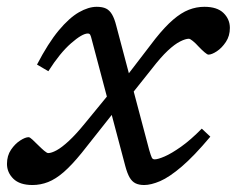

<svg xmlns="http://www.w3.org/2000/svg" viewBox="-48 -520 678 550"><path d="M318.5 -237 288.5 -211.5 186 -82Q158 -47.5 134.8 -27.2Q111.5 -7 89.8 1.5Q68 10 45 10Q8.5 10 -9.8 -8Q-28 -26 -28 -50.5Q-28 -74 -16.5 -91Q-5 -108 9.8 -117.5Q24.5 -127 34 -127Q37.5 -127 45 -120Q52.5 -113 61.5 -104Q70.5 -95 78.5 -88.2Q86.5 -81.5 90 -81.5Q99.5 -81.5 114.2 -89.5Q129 -97.5 149.5 -116.5Q170 -135.5 196 -167.5L273.5 -262L301.5 -284.5L397 -409Q424.5 -443.5 447.8 -463.5Q471 -483.5 492.8 -492Q514.5 -500.5 537.5 -500.5Q574 -500.5 592.2 -482.8Q610.5 -465 610.5 -440Q610.5 -417 599 -399.8Q587.5 -382.5 573 -373Q558.5 -363.5 549 -363.5Q546 -363.5 538 -370.2Q530 -377 521 -386.5Q512.5 -396 504.5 -402.5Q496.5 -409 493 -409Q483.5 -409 468 -401.2Q452.5 -393.5 432.5 -374.8Q412.5 -356 387 -323ZM554.5 -128.5Q507.5 -72.5 472.2 -42.5Q437 -12.5 410.8 -1.2Q384.5 10 365 10Q350 10 340 5Q330 0 323.2 -11.8Q316.5 -23.5 311 -44L215 -406Q212.5 -416.5 210.5 -420.2Q208.5 -424 203.5 -424Q187.5 -424 155.5 -396Q123.5 -368 90.5 -316L58 -335Q90 -396.5 120.2 -432.8Q150.5 -469 178 -484.8Q205.5 -500.5 229 -500.5Q245.5 -500.5 255.8 -495.5Q266 -490.5 273 -478.5Q280 -466.5 285 -446.5L379.5 -90Q384.5 -73 387 -68.2Q389.5 -63.5 395 -63.5Q404.5 -63.5 424 -72Q443.5 -80.5 470.8 -99.8Q498 -119 530 -151.5Z"/></svg>

Font: Newsreader 9pt
Style: Italic
Weight: 400
Italic angle: -17°
Designer: Hugues Gentile
Foundry: Production Type
Version: Version 1.003